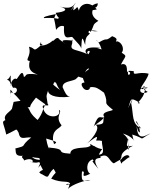

<svg xmlns="http://www.w3.org/2000/svg" viewBox="-31 -1123 1002 1253"><path d="M252 -413C229 -457 303 -419 280 -445C273 -501 267 -485 283 -533C280 -509 318 -479 427 -492C378 -494 384 -614 324 -582C335 -603 335 -565 361 -536C306 -571 292 -611 296 -551C341 -573 295 -624 378 -549C373 -593 428 -589 461 -605C493 -630 465 -625 510 -614C519 -570 552 -582 528 -595C497 -616 536 -685 550 -675C547 -660 503 -663 518 -591C530 -577 497 -592 502 -567C525 -506 581 -551 541 -558C529 -560 535 -534 562 -555C599 -555 606 -548 648 -518C685 -432 630 -468 706 -406C700 -398 623 -395 650 -359C624 -346 614 -390 580 -295C586 -313 633 -329 650 -361C633 -335 667 -309 592 -309C634 -290 556 -195 522 -176C591 -226 615 -250 596 -206C659 -211 675 -169 650 -230C605 -205 677 -116 614 -114C645 -183 656 -119 558 -184C563 -97 586 -145 603 -142C599 -178 565 -176 544 -164C519 -155 427 -166 428 -120C314 -127 426 -149 281 -161C300 -163 288 -121 270 -219C333 -201 349 -195 324 -184C321 -168 306 -257 316 -197C306 -281 353 -277 371 -305C323 -364 382 -394 353 -406C376 -355 271 -342 252 -412C241 -381 237 -369 206 -328C205 -315 226 -341 230 -328C154 -384 167 -410 149 -422C194 -431 131 -400 204 -486L265 -442ZM47 -413C31 -387 -33 -366 23 -316C40 -338 19 -337 25 -348C-29 -325 -12 -340 10 -245C90 -281 70 -289 90 -258C101 -203 127 -230 173 -226C92 -162 155 -176 69 -154C76 -133 56 -91 147 -111C77 -106 137 -83 124 -75C191 -105 196 -50 164 -69C241 -41 253 -108 218 -28C290 -105 211 -60 178 -99C208 -87 241 -103 224 -70C254 13 260 -31 225 1C248 34 317 9 224 1C306 57 267 22 319 -21C340 20 337 -13 303 43C378 76 418 51 427 78C358 98 449 45 412 110C441 79 529 52 561 51C499 72 500 47 504 -4C540 -9 477 51 558 11C532 -1 527 -68 574 -83C595 -52 539 -106 611 -21C550 -117 647 -79 622 -100C679 -129 678 -71 712 -57C786 -102 799 -100 760 -55C743 -95 812 -131 814 -96C798 -98 752 -32 753 -85C776 -98 730 -118 837 -172C763 -155 818 -196 800 -237C819 -171 808 -126 805 -156C826 -225 765 -251 773 -251C869 -220 846 -162 832 -245C930 -216 863 -204 951 -252C925 -245 866 -190 861 -301C875 -234 888 -274 882 -256C879 -345 819 -359 891 -284C826 -315 842 -371 825 -450C839 -489 836 -484 804 -416C827 -467 808 -499 884 -450C839 -442 906 -469 914 -533C935 -575 865 -562 933 -523C872 -494 863 -567 934 -550C838 -518 926 -585 939 -642C867 -659 838 -622 842 -658C870 -654 780 -670 814 -652C829 -650 800 -609 804 -659C786 -626 819 -722 758 -702C796 -776 808 -746 721 -807C715 -739 674 -798 681 -750C704 -779 764 -787 710 -784C783 -738 789 -834 737 -853C703 -848 761 -865 701 -887C647 -845 680 -886 614 -846C574 -875 616 -863 632 -800C575 -822 556 -804 627 -810C485 -829 529 -763 553 -763C510 -788 579 -810 544 -767C470 -805 419 -788 440 -838C444 -875 429 -874 445 -858C385 -865 357 -862 394 -838C411 -824 325 -890 357 -866C339 -894 318 -848 313 -858C259 -810 206 -825 240 -846C205 -838 267 -837 239 -830C179 -776 205 -810 158 -818C178 -750 118 -728 170 -724C198 -679 245 -733 169 -743C164 -725 133 -658 216 -637C114 -649 149 -626 125 -621C118 -657 112 -659 78 -607C51 -623 31 -562 42 -563C28 -629 -5 -582 28 -613C54 -660 22 -602 54 -550C91 -558 84 -513 57 -513C23 -556 46 -541 33 -482C42 -510 24 -559 103 -465L58 -458ZM462 -1103C455 -1104 450 -1053 357 -1081C423 -1062 394 -1046 332 -1039C349 -1000 362 -1007 349 -1003C348 -995 342 -1010 256 -1005C251 -1011 264 -1018 333 -1031C315 -978 321 -1032 335 -928C375 -985 411 -926 387 -956C380 -852 415 -884 440 -882C484 -831 493 -829 499 -806C503 -895 507 -881 525 -830C525 -896 548 -887 558 -910C552 -894 517 -937 608 -920C547 -911 548 -952 560 -913C588 -963 568 -959 611 -987C543 -1026 575 -1082 610 -1086C564 -1088 599 -1049 608 -1101C559 -1097 526 -1041 601 -1062C545 -1127 489 -1091 484 -1053C465 -1104 485 -1056 413 -1046C434 -1097 371 -999 432 -990L452 -1080L430 -1054Z"/></svg>

Font: Hussar Lance
Style: Regular
Weight: 700
Foundry: Cannot Into Space Fonts, PlusOne Fonts
Version: Version 2.27